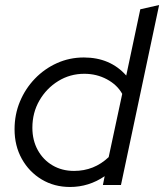

<svg xmlns="http://www.w3.org/2000/svg" viewBox="-20 -737 654 765"><path d="M259 8Q196 8 146 -22Q96 -52 67 -104Q38 -156 38 -222Q38 -281 59.5 -332.5Q81 -384 119 -423.5Q157 -463 207 -485.5Q257 -508 314 -508Q419 -508 483 -436L539 -700L614 -717L462 0H390L397 -35Q334 8 259 8ZM275 -56Q355 -56 413 -111L467 -363Q447 -399 406 -421Q365 -443 316 -443Q259 -443 212 -414Q165 -385 137 -336.5Q109 -288 109 -228Q109 -178 130.5 -139Q152 -100 189.5 -78Q227 -56 275 -56Z"/></svg>

Font: Red Hat Display VF
Style: Italic
Weight: 300
Italic angle: -12°
Designer: Pentagram, MCKL
Foundry: Pentagram, MCKL
Version: Version 1.010